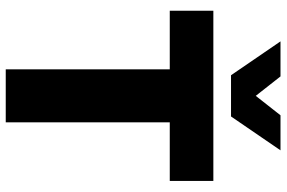

<svg xmlns="http://www.w3.org/2000/svg" viewBox="-180 -792 973 652"><g transform="rotate(90 306.0 -466.5)"><path d="M216 0V-557H17V-705H595V-557H396V0ZM236 -765 121 -933H240L306 -849L372 -933H491L376 -765Z"/></g></svg>

Font: Nunito Sans 10pt SemiCondensed Black
Style: Regular
Weight: 900
Width: 4
Designer: Vernon Adams
Foundry: Vernon Adams
Version: Version 3.101;gftools[0.9.27]